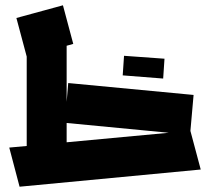

<svg xmlns="http://www.w3.org/2000/svg" viewBox="-20 -694 794 726"><path d="M54 12 15 -136 81 -142V-480L42 -626L218 -674L257 -528L232 -521V-309L238 -380L712 -335L700 -199L739 -53ZM232 -229V-156L618 -192ZM597 -397 444 -409 449 -483 602 -472Z"/></svg>

Font: Blaka
Style: Regular
Weight: 400
Designer: Mohamed Gaber
Foundry: Kief Type Foundry
Version: Version 1.003; ttfautohint (v1.8.4.7-5d5b)